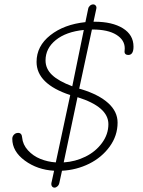

<svg xmlns="http://www.w3.org/2000/svg" viewBox="-20 -774 653 877"><path d="M412.1 -674.8Q492.7 -674.8 541.3 -644.8Q589.8 -614.7 589.8 -561Q589.8 -522.9 565.9 -522.9Q557.6 -522.9 553.2 -526.9Q548.8 -530.8 548.8 -537.1Q548.8 -539.1 549.3 -544.4Q549.8 -549.8 549.8 -553.2Q549.8 -591.3 511.5 -615.2Q473.1 -639.2 402.8 -639.2H399.9L341.8 -369.1L352.1 -366.2Q431.6 -341.8 474.4 -303Q517.1 -264.2 517.1 -213.9Q517.1 -154.3 481 -104.5Q444.8 -54.7 387.2 -26.1Q329.6 2.4 263.2 5.9L251 62Q249 71.3 242.4 77.1Q235.8 83 229 83Q221.7 83 217.5 77.1Q213.4 71.3 214.8 62L227.1 5.9Q150.4 1.5 93.3 -40.5Q36.1 -82.5 36.1 -140.1Q36.1 -150.9 43.7 -158.9Q51.3 -167 63 -167Q79.6 -167 81.1 -146Q84 -113.3 107.7 -87.4Q131.3 -61.5 164.6 -48.1Q197.8 -34.7 234.9 -32.2L300.8 -339.8Q147 -390.6 147 -491.2Q147 -563.5 209.7 -613Q272.5 -662.6 370.1 -672.9L382.8 -733.9Q384.3 -742.2 390.9 -748Q397.5 -753.9 405.8 -753.9Q413.1 -753.9 417.5 -748Q421.9 -742.2 419.9 -733.9L407.2 -674.8ZM310.1 -379.9 362.8 -637.2Q281.7 -628.9 234.9 -591.1Q188 -553.2 188 -498Q188 -460 217.8 -431.6Q247.6 -403.3 310.1 -379.9ZM475.1 -207Q475.1 -286.1 334 -330.1L271 -32.2Q324.2 -35.6 370.6 -58.6Q417 -81.5 446 -121.1Q475.1 -160.6 475.1 -207Z"/></svg>

Font: Comic Neue Light
Style: Italic
Weight: 300
Italic angle: -12°
Designer: Craig Rozynski
Foundry: Craig Rozynski
Version: Version 2.003;hotconv 1.0.109;makeotfexe 2.5.65596